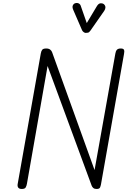

<svg xmlns="http://www.w3.org/2000/svg" viewBox="-20 -1249 842 1269"><path d="M124 0Q108 0 101.2 -8.2Q94.5 -16.5 96.5 -31L249.5 -895Q252.5 -912 259.2 -920.2Q266 -928.5 285.5 -928.5Q302.5 -928.5 312 -920.8Q321.5 -913 324.5 -903.5L605 -125L742.5 -895.5Q745 -911.5 752.8 -920Q760.5 -928.5 778.5 -928.5Q795.5 -928.5 799.5 -919.5Q803.5 -910.5 799.5 -891.5L647.5 -31Q645.5 -20 641.2 -10Q637 0 618.5 0Q605 0 597.2 -6.2Q589.5 -12.5 586 -21.5L294.5 -813L158 -34.5Q156 -22 150.2 -11Q144.5 0 124 0ZM545.5 -1031.5Q541 -1031.5 533.8 -1036.2Q526.5 -1041 522.5 -1049L465.5 -1180.5Q456 -1201 461.2 -1212.8Q466.5 -1224.5 476.5 -1227.5Q490 -1231.5 500.5 -1226.2Q511 -1221 514.5 -1208L553.5 -1096.5L619.5 -1207Q631 -1226.5 644.8 -1227.2Q658.5 -1228 667 -1221Q677 -1211.5 676.8 -1200Q676.5 -1188.5 669 -1177.5L578 -1047Q569.5 -1034.5 561.2 -1033Q553 -1031.5 545.5 -1031.5Z"/></svg>

Font: Edu AU VIC WA NT Pre
Style: Regular
Weight: 400
Designer: Tina and Corey Anderson, Eben Sorkin, Mirko Velimirovic
Foundry: Google for Education
Version: Version 1.001